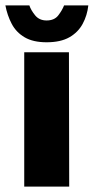

<svg xmlns="http://www.w3.org/2000/svg" viewBox="-27 -693 348 713"><path d="M63 0V-499H229L230 0ZM146 -536Q96 -536 64.5 -554.5Q33 -573 16.5 -604.5Q0 -636 -7 -673H82Q88 -655 103.5 -636Q119 -617 146 -617Q175 -617 189.5 -636Q204 -655 211 -673H301Q297 -636 280 -604.5Q263 -573 230.5 -554.5Q198 -536 146 -536Z"/></svg>

Font: Maven Pro ExtraBold
Style: Regular
Weight: 800
Designer: Joe Prince
Foundry: Joe Prince
Version: Version 2.100